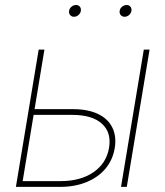

<svg xmlns="http://www.w3.org/2000/svg" viewBox="-20 -729 645 749"><path d="M105 -303.2H264.6Q322.3 -303.2 361.3 -284.9Q400.4 -266.6 417.7 -232.4Q435.1 -198.2 427.7 -151.9Q419.9 -105 391.4 -71Q362.8 -37.1 317.4 -18.6Q272 0 214.4 0H42L130.9 -535.6H153.3L68.4 -22.5H216.8Q293.9 -22.5 344.5 -57.1Q395 -91.8 405.3 -151.9Q415.5 -211.9 377.7 -246.3Q339.8 -280.8 262.2 -280.8H101.6ZM452.1 0 541 -535.6H563.5L474.6 0ZM465.8 -663.6Q456.5 -663.6 450.9 -670.4Q445.3 -677.2 446.8 -686.5Q448.2 -696.3 456.3 -702.9Q464.4 -709.5 474.1 -709.5Q483.4 -709.5 488.8 -702.9Q494.1 -696.3 492.7 -686.5Q491.2 -677.2 483.4 -670.4Q475.6 -663.6 465.8 -663.6ZM268.6 -663.6Q259.3 -663.6 253.7 -670.4Q248 -677.2 249.5 -686.5Q251 -696.3 259 -702.9Q267.1 -709.5 276.9 -709.5Q286.1 -709.5 291.5 -702.9Q296.9 -696.3 295.4 -686.5Q293.9 -677.2 286.1 -670.4Q278.3 -663.6 268.6 -663.6Z"/></svg>

Font: Inter 20pt Thin
Style: Italic
Weight: 250
Italic angle: -9.3988°
Version: Version 4.001;git-66647c0bb